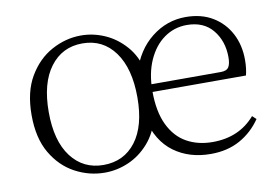

<svg xmlns="http://www.w3.org/2000/svg" viewBox="-63 -623 1072 739"><g transform="rotate(-10 473.5 -254.0)"><path d="M292 14Q231 14 176 -15.5Q121 -45 86.5 -104Q52 -163 52 -253Q52 -343 87 -402.5Q122 -462 177 -492Q232 -522 292 -522Q339 -522 384 -502.5Q429 -483 464 -443.5Q499 -404 513 -345H483Q508 -428 567.5 -475Q627 -522 701 -522Q762 -522 806 -495.5Q850 -469 874 -423.5Q898 -378 898 -320Q898 -302 896 -286.5Q894 -271 891 -260H492V-290H798Q821 -290 829 -302.5Q837 -315 837 -341Q837 -404 801.5 -447.5Q766 -491 700 -491Q651 -491 611.5 -463Q572 -435 549 -383.5Q526 -332 526 -263Q526 -183 551 -131Q576 -79 620 -54.5Q664 -30 721 -30Q773 -30 814.5 -48Q856 -66 887 -102L902 -88Q870 -41 821 -13.5Q772 14 706 14Q622 14 562.5 -29.5Q503 -73 481 -162L514 -161Q499 -103 464.5 -64Q430 -25 385 -5.5Q340 14 292 14ZM292 -16Q372 -16 418.5 -77Q465 -138 465 -250Q465 -363 418.5 -427Q372 -491 292 -491Q213 -491 166 -428.5Q119 -366 119 -253Q119 -140 166 -78Q213 -16 292 -16Z"/></g></svg>

Font: Noto Serif JP ExtraLight ExtraLight
Style: Regular
Weight: 250
Version: Version 2.003-H1;hotconv 1.1.1;makeotfexe 2.6.0